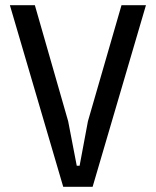

<svg xmlns="http://www.w3.org/2000/svg" viewBox="-20 -718 598 738"><path d="M223 0 18 -698H114L242 -252L275 -81H286L318 -252L447 -698H541L336 0Z"/></svg>

Font: IBM Plex Sans Cond Text
Style: Regular
Weight: 450
Width: 3
Designer: Mike Abbink, Paul van der Laan, Pieter van Rosmalen
Foundry: Bold Monday
Version: Version 1.3